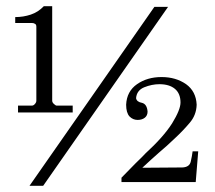

<svg xmlns="http://www.w3.org/2000/svg" viewBox="-20 -583 692 618"><path d="M38 -243V-221H214V-243H163Q159 -243 154 -248Q148 -253 148 -259V-563H121Q103 -544 79 -536Q55 -528 29 -528V-509H83Q89 -509 93 -506Q97 -504 97 -497V-259Q97 -253 92 -248Q88 -243 82 -243ZM75 15H119L521 -561H477ZM561 -253Q561 -230 534 -186Q506 -142 448 -89Q442 -82 416 -57Q390 -31 371 -11V3H610L618 -96H600Q598 -80 594 -63Q590 -45 567 -44L438 -43Q468 -71 492 -92Q516 -112 542 -137Q569 -162 590 -187Q612 -212 613 -246Q611 -289 579 -312Q546 -335 500 -335Q454 -335 421 -312Q388 -289 386 -246Q386 -220 397 -208Q408 -197 423 -197Q437 -197 446 -204Q455 -211 455 -224Q453 -248 437 -252Q420 -255 418 -267Q420 -292 444 -302Q469 -312 493 -312Q525 -312 543 -297Q561 -282 561 -253Z"/></svg>

Font: Bravura
Style: Regular
Weight: 400
Designer: Daniel Spreadbury et al.
Foundry: Steinberg Media Technologies GmbH
Version: Version 1.392